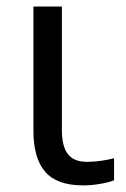

<svg xmlns="http://www.w3.org/2000/svg" viewBox="-20 -556 386 586"><path d="M168.9 -536.1V-158.2Q168.9 -109.9 187 -85.9Q205.1 -62 246.1 -62Q267.6 -62 291.5 -65.7Q315.4 -69.3 328.1 -73.2V-5.9Q314.9 0 287.6 4.9Q260.3 9.8 233.9 9.8Q153.8 9.8 117.9 -31.7Q82 -73.2 82 -157.2V-536.1Z"/></svg>

Font: Noto Sans Southeast Asian
Style: Regular
Weight: 400
Designer: Monotype Design Team
Foundry: Monotype Imaging Inc.
Version: Version 1.06 uh; ttfautohint (v1.4.1)